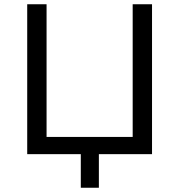

<svg xmlns="http://www.w3.org/2000/svg" viewBox="-20 -725 843 903"><path d="M360 158V0H108V-705H199V-81H604V-705H695V0H445V158Z"/></svg>

Font: Nunito Sans 7pt
Style: Regular
Weight: 400
Designer: Vernon Adams
Foundry: Vernon Adams
Version: Version 3.101;gftools[0.9.27]